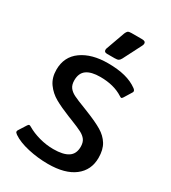

<svg xmlns="http://www.w3.org/2000/svg" viewBox="-223 -1036 1034 1162"><g transform="rotate(30 294.5 -454.5)"><path d="M259 -757Q259 -765 261 -769L308 -900Q314 -914 320.5 -919Q327 -924 345 -924H419Q444 -924 444 -907Q444 -900 440 -892L374 -763Q367 -750 359 -745.5Q351 -741 332 -741H280Q259 -741 259 -757ZM53 -44Q40 -53 40 -60Q40 -67 44 -72L77 -124Q83 -133 88 -133Q93 -133 101 -128Q138 -106 187 -92.5Q236 -79 286 -79Q354 -79 388.5 -101.5Q423 -124 423 -174Q423 -204 410 -222Q397 -240 372 -253Q347 -266 291 -288L268 -297Q203 -323 160.5 -347Q118 -371 90 -410Q62 -449 62 -505Q62 -596 131.5 -645.5Q201 -695 314 -695Q383 -695 433.5 -682Q484 -669 521 -642Q533 -633 533 -625Q533 -619 529 -614L497 -562Q491 -553 487 -553Q483 -553 474 -559Q410 -600 315 -600Q252 -600 220 -577Q188 -554 188 -504Q188 -473 201.5 -454.5Q215 -436 241 -423Q267 -410 325 -388L350 -378Q423 -349 464 -324.5Q505 -300 527.5 -263.5Q550 -227 550 -170Q550 -84 485.5 -34.5Q421 15 302 15Q231 15 162.5 -0.5Q94 -16 53 -44Z"/></g></svg>

Font: Mitr
Style: Regular
Weight: 400
Designer: Thanarat Vachiruckul
Foundry: Cadson Demak
Version: Version 1.002